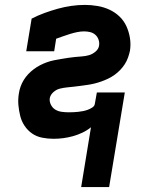

<svg xmlns="http://www.w3.org/2000/svg" viewBox="-20 -558 640 783"><path d="M311 205 351 -39Q335 -26 316 -17Q297 -8 277 -2.5Q257 3 237.5 5.5Q218 8 198 8Q175 8 152 3.5Q129 -1 111 -13.5Q93 -26 80.5 -44.5Q68 -63 62.5 -85Q57 -107 55 -130Q53 -153 57 -177Q59 -191 64 -205Q69 -219 77 -232Q85 -245 95.5 -256Q106 -267 118 -276Q130 -285 143.5 -292Q157 -299 171 -304Q185 -309 199.5 -312Q214 -315 228.5 -317.5Q243 -320 257 -322Q271 -324 285.5 -325.5Q300 -327 314.5 -328Q329 -329 343 -333Q357 -337 369.5 -347.5Q382 -358 384 -372Q386 -384 382 -396Q378 -408 369 -416Q360 -424 348 -427Q336 -430 323 -430Q309 -430 294.5 -427Q280 -424 265.5 -419.5Q251 -415 237 -410Q223 -405 209 -400L201 -349H87L109 -482Q134 -495 161.5 -505Q189 -515 216 -522.5Q243 -530 271 -534Q299 -538 326 -538Q352 -538 378 -533.5Q404 -529 426.5 -518.5Q449 -508 467 -491Q485 -474 495.5 -451Q506 -428 510 -402.5Q514 -377 510 -351Q507 -337 502 -323Q497 -309 489 -296.5Q481 -284 470.5 -273Q460 -262 447.5 -253Q435 -244 421.5 -237.5Q408 -231 394 -226Q380 -221 366 -217.5Q352 -214 338 -212Q324 -210 309.5 -208Q295 -206 281 -204.5Q267 -203 252.5 -201.5Q238 -200 224 -196.5Q210 -193 198 -182.5Q186 -172 183 -158Q181 -144 187.5 -131Q194 -118 205.5 -111Q217 -104 231.5 -102Q246 -100 261 -100Q271 -100 280.5 -100.5Q290 -101 299.5 -102Q309 -103 319 -105Q329 -107 338.5 -110.5Q348 -114 357 -120Q366 -126 367 -136L375 -181H489L425 205Z"/></svg>

Font: Iosevka Slab XBdEx
Style: Italic
Weight: 800
Width: 7
Italic angle: -9°
Monospace: yes
Designer: Belleve Invis
Foundry: Belleve Invis
Version: Version 11.1.1; ttfautohint (v1.8.3)